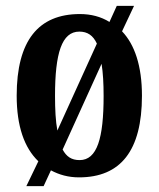

<svg xmlns="http://www.w3.org/2000/svg" viewBox="-20 -596 543 656"><path d="M111 -45 70 40H129L154 -14C182 1 213 10 250 10C392 10 465 -81 465 -269C465 -371 440 -444 397 -489L438 -576H379L354 -521C325 -539 291 -548 253 -548C111 -548 37 -457 37 -269C37 -165 63 -91 111 -45ZM311 -447 176 -150C170 -182 168 -222 168 -269C168 -414 191 -488 251 -488C279 -488 298 -475 311 -447ZM252 -49C224 -49 207 -61 194 -85L327 -378C332 -347 334 -311 334 -268C334 -124 312 -49 252 -49Z"/></svg>

Font: Noto Serif Tamil ExtraCondensed
Style: Bold Italic
Weight: 700
Width: 2
Italic angle: -12°
Designer: Indian Type Foundry, Tom Grace, and the Monotype Design Team
Foundry: Monotype Imaging Inc.
Version: Version 2.003